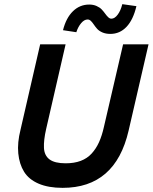

<svg xmlns="http://www.w3.org/2000/svg" viewBox="-20 -906 744 936"><path d="M518.1 -740.7Q495.6 -740.7 479 -748Q462.4 -755.4 453.4 -765.6Q444.3 -775.9 437.5 -786.1Q430.7 -796.4 423.3 -803.7Q416 -811 407.2 -811Q390.6 -811 375.5 -793Q360.4 -774.9 352.1 -749L287.1 -758.8Q302.2 -818.8 335.7 -851.3Q369.1 -883.8 415 -883.8Q435.1 -883.8 450.9 -876.7Q466.8 -869.6 476.1 -859.6Q485.4 -849.6 492.7 -839.4Q500 -829.1 507.6 -822Q515.1 -814.9 522.9 -814.9Q539.1 -814.9 553.7 -834.5Q568.4 -854 576.2 -885.7L645 -876Q629.4 -809.6 596.7 -775.1Q564 -740.7 518.1 -740.7ZM285.2 9.8Q215.8 9.8 168.2 -10.7Q120.6 -31.2 97.4 -68.6Q74.2 -106 69.1 -158.2Q64 -210.4 80.1 -273.9L175.8 -689.9H299.8L205.1 -277.8Q192.4 -222.2 194.3 -184.8Q196.3 -147.5 221.7 -128.7Q247.1 -109.9 299.8 -109.9Q341.8 -109.9 373.5 -121.8Q405.3 -133.8 427 -157.7Q448.7 -181.6 462.9 -213.1Q477.1 -244.6 486.8 -288.1L580.1 -689.9H704.1L606.9 -269Q542.5 9.8 285.2 9.8Z"/></svg>

Font: HK Grotesk Legacy
Style: Bold Italic
Weight: 700
Italic angle: -13°
Designer: Alfredo Marco Pradil
Foundry: Hanken Design Co.
Version: Version 2.022;PS 002.022;hotconv 1.0.88;makeotf.lib2.5.64775